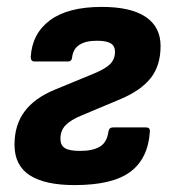

<svg xmlns="http://www.w3.org/2000/svg" viewBox="-20 -525 496 556"><path d="M196 11Q110 11 66 -17.5Q22 -46 22 -106Q22 -163 51 -202Q80 -241 138 -265L252 -312Q286 -326 299.5 -340Q313 -354 313 -375Q313 -392 300.5 -399.5Q288 -407 261 -407Q195 -407 189 -360Q188 -347 177 -347H80Q69 -347 69 -360Q73 -428 125 -466.5Q177 -505 275 -505Q359 -505 402 -476Q445 -447 445 -392Q445 -335 416.5 -299Q388 -263 329 -238L217 -191Q185 -178 170 -162.5Q155 -147 155 -123Q155 -104 168 -96Q181 -88 212 -88Q249 -88 269.5 -100.5Q290 -113 294 -144Q296 -156 307 -156H403Q415 -156 414 -144Q409 -66 357.5 -27.5Q306 11 196 11Z"/></svg>

Font: Sofia Sans Semi Condensed ExtraBold
Style: Italic
Weight: 800
Italic angle: -9°
Version: Version 4.100